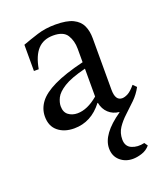

<svg xmlns="http://www.w3.org/2000/svg" viewBox="-129 -543 747 867"><g transform="rotate(-20 244.5 -110.0)"><path d="M361 235Q325 235 300 213Q275 191 275 154Q275 86 375 17V15Q345 12 324.5 -7Q304 -26 298 -57H296Q241 15 159 15Q112 15 82 -9.5Q52 -34 52 -80Q52 -117 75 -148Q98 -179 151.5 -205Q205 -231 296 -253V-318Q296 -356 278.5 -384Q261 -412 212 -412Q165 -412 137.5 -382.5Q110 -353 99 -291H76V-417Q111 -430 150.5 -442.5Q190 -455 238 -455Q293 -455 322.5 -440.5Q352 -426 364 -400Q376 -374 376 -339V-92Q376 -39 409 -39Q421 -39 436.5 -47Q452 -55 473 -80L489 -64Q473 -34 449 -10.5Q425 13 401 35Q377 57 361 81Q345 105 345 136Q345 170 372 181.5Q399 193 433 185L444 201Q428 220 404.5 227.5Q381 235 361 235ZM196 -44Q244 -44 296 -88V-222Q224 -204 190 -182.5Q156 -161 145.5 -139.5Q135 -118 135 -100Q135 -71 153 -57.5Q171 -44 196 -44Z"/></g></svg>

Font: Bona Nova
Style: Regular
Weight: 400
Designer: Mateusz Machalski
Foundry: Capitalics
Version: Version 4.001; ttfautohint (v1.8.3)